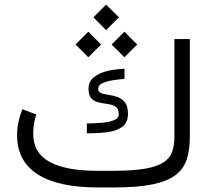

<svg xmlns="http://www.w3.org/2000/svg" viewBox="-20 -824 934 844"><path d="M477.5 -73.2Q564.5 -73.2 617.7 -82.5Q670.9 -91.8 699 -110.4Q727.1 -128.9 736.8 -157Q746.6 -185.1 746.6 -222.2V-652.3H814.5V-223.1Q814.5 -167 801.5 -125.2Q788.6 -83.5 753.2 -55.7Q717.8 -27.8 652.1 -13.9Q586.4 0 481 0H410.2Q235.4 0 145.3 -57.9Q55.2 -115.7 55.2 -229Q55.2 -259.3 61.3 -288.1Q67.4 -316.9 78.6 -343.8L139.6 -320.8Q126 -280.3 126 -236.3Q126.5 -150.9 198.5 -112.1Q270.5 -73.2 405.3 -73.2ZM361.8 -281.2Q393.6 -281.7 425.8 -284.2Q458 -286.6 480 -295.2Q502 -303.7 502 -322.3Q502 -345.7 488.5 -354.7Q475.1 -363.8 455.3 -366.5Q435.5 -369.1 415.5 -373.3Q395.5 -377.4 382.3 -390.6Q369.1 -403.8 369.1 -434.1Q369.1 -464.8 391.8 -483.9Q414.6 -502.9 450.9 -511.7Q487.3 -520.5 527.3 -521.5V-477.1Q504.4 -475.6 477.3 -471.4Q450.2 -467.3 430.9 -458.5Q411.6 -449.7 411.6 -433.6Q411.6 -419.4 424.8 -414.6Q438 -409.7 457.5 -407Q477.1 -404.3 496.3 -397.7Q515.6 -391.1 529.1 -374.3Q542.5 -357.4 542.5 -324.2Q542.5 -284.2 516.6 -265.9Q490.7 -247.6 449.5 -242.7Q408.2 -237.8 361.8 -237.8ZM390.6 -748 446.3 -803.7 502.9 -748 446.3 -691.4ZM470.7 -628.4 526.9 -684.6 583 -628.4 526.9 -572.3ZM312 -628.4 368.2 -684.6 424.3 -628.4 368.2 -572.3Z"/></svg>

Font: Vazir Light FD-WOL-UI
Style: Light-FD-WOL-UI
Weight: 300
Designer: Saber Rastikerdar
Foundry: Saber Rastikerdar
Version: Version 30.0.0